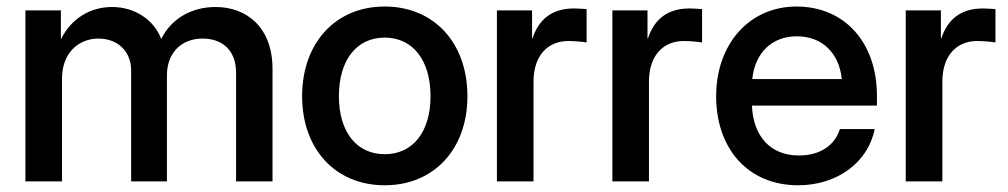

<svg xmlns="http://www.w3.org/2000/svg" viewBox="-20 -547 3040 579"><path d="M56.6 0H167V-310.1C167 -388.7 218.3 -430.7 276.9 -430.7C334.5 -430.7 375.5 -392.6 375.5 -334.5V0H483.4V-320.3C483.4 -384.8 524.4 -430.7 591.3 -430.7C645.5 -430.7 691.9 -399.9 691.9 -327.6V0H801.8V-339.4C801.8 -462.4 726.1 -525.9 629.9 -525.9C553.7 -525.9 493.7 -486.8 466.3 -429.2C444.8 -486.3 387.7 -525.9 317.9 -525.9C253.9 -525.9 195.3 -492.7 163.6 -428.2V-515.6H56.6Z M1140.1 11.7C1289.6 11.7 1389.6 -98.1 1389.6 -256.8C1389.6 -417 1289.6 -527.3 1140.1 -527.3C991.2 -527.3 891.1 -417 891.1 -256.8C891.1 -97.7 991.2 11.7 1140.1 11.7ZM1140.1 -82C1055.2 -82 1002 -149.4 1002 -256.8C1002 -365.7 1055.2 -433.6 1140.1 -433.6C1225.1 -433.6 1278.3 -365.2 1278.3 -256.8C1278.3 -149.9 1225.6 -82 1140.1 -82Z M1478.5 0H1588.9V-300.3C1588.9 -383.3 1635.3 -423.3 1693.4 -423.3C1717.3 -423.3 1740.7 -420.4 1749 -418.9V-519.5C1740.2 -520 1726.6 -521.5 1710.9 -521.5C1644.5 -521.5 1605 -488.8 1585.9 -431.6H1584.5V-515.6H1478.5Z M1826.7 0H1937V-300.3C1937 -383.3 1983.4 -423.3 2041.5 -423.3C2065.4 -423.3 2088.9 -420.4 2097.2 -418.9V-519.5C2088.4 -520 2074.7 -521.5 2059.1 -521.5C1992.7 -521.5 1953.1 -488.8 1934.1 -431.6H1932.6V-515.6H1826.7Z M2387.2 11.7C2504.9 11.7 2598.1 -57.6 2617.7 -157.7H2512.7C2498.5 -110.4 2454.6 -78.1 2389.2 -78.1C2301.3 -78.1 2251 -138.7 2247.6 -228.5H2624.5V-258.3C2624.5 -417 2528.8 -527.3 2381.8 -527.3C2239.7 -527.3 2139.6 -414.1 2139.6 -256.8C2139.6 -101.1 2233.4 11.7 2387.2 11.7ZM2248.5 -308.6C2256.8 -387.7 2307.6 -437.5 2382.8 -437.5C2459 -437.5 2510.3 -387.7 2518.6 -308.6Z M2711.4 0H2821.8V-300.3C2821.8 -383.3 2868.2 -423.3 2926.3 -423.3C2950.2 -423.3 2973.6 -420.4 2981.9 -418.9V-519.5C2973.1 -520 2959.5 -521.5 2943.8 -521.5C2877.4 -521.5 2837.9 -488.8 2818.8 -431.6H2817.4V-515.6H2711.4Z"/></svg>

Font: Raveo Display Display Medium
Style: Regular
Weight: 500
Designer: Jakub Foglar, Rasmus Andersson (Inter)
Foundry: Jakubfoglar.com
Version: Version 1.100;Glyphs 3.2.3 (3260)